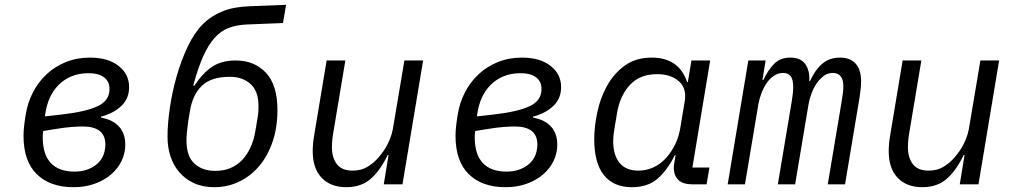

<svg xmlns="http://www.w3.org/2000/svg" viewBox="-20 -768 4240 800"><path d="M286 12Q189 12 133.5 -42Q78 -96 78 -202Q78 -219 80 -238.5Q82 -258 87 -290Q95 -340 117.5 -383.5Q140 -427 174.5 -459Q209 -491 254.5 -509.5Q300 -528 355 -528Q430 -528 474 -493.5Q518 -459 518 -405Q518 -358 486 -327Q454 -296 401 -282V-278Q451 -269 476.5 -240Q502 -211 502 -166Q502 -129 486 -96.5Q470 -64 441.5 -40Q413 -16 373.5 -2Q334 12 286 12ZM290 -53Q340 -53 375 -77.5Q410 -102 417 -144Q418 -149 418.5 -154.5Q419 -160 419 -166Q419 -241 325 -241Q305 -241 278 -239Q251 -237 202 -229L160 -222Q159 -217 158.5 -210.5Q158 -204 158 -196Q158 -125 191.5 -89Q225 -53 290 -53ZM238 -291Q290 -297 326 -305.5Q362 -314 385.5 -325Q409 -336 420.5 -350.5Q432 -365 435 -382Q436 -387 436 -391Q436 -395 436 -400Q436 -428 414 -445.5Q392 -463 348 -463Q309 -463 278 -450Q247 -437 224.5 -414.5Q202 -392 188 -361.5Q174 -331 169 -295L167 -283Z M873 12Q825 12 789 -4.5Q753 -21 728 -49.5Q703 -78 690.5 -116Q678 -154 678 -198Q678 -253 688 -320.5Q698 -388 717 -453.5Q736 -519 763 -575.5Q790 -632 825 -667Q860 -702 907.5 -721Q955 -740 1021 -742L1172 -748L1159 -672L1008 -666Q965 -664 932.5 -651.5Q900 -639 874 -610Q848 -581 826.5 -533Q805 -485 785 -411H790Q825 -464 864 -490Q903 -516 962 -516Q1040 -516 1088 -465Q1136 -414 1136 -310Q1136 -236 1115.5 -176.5Q1095 -117 1059 -75Q1023 -33 975 -10.5Q927 12 873 12ZM877 -56Q945 -56 988 -100.5Q1031 -145 1044 -222L1054 -282Q1056 -293 1056.5 -304.5Q1057 -316 1057 -327Q1057 -388 1024 -418Q991 -448 937 -448Q860 -448 821 -410.5Q782 -373 771 -303L764 -261Q761 -241 759 -219Q757 -197 757 -183Q757 -117 790 -86.5Q823 -56 877 -56Z M1599 -122H1595Q1566 -60 1526 -24Q1486 12 1423 12Q1358 12 1320.5 -27Q1283 -66 1283 -137Q1283 -169 1289 -204L1341 -516H1419L1368 -211Q1365 -193 1364 -178.5Q1363 -164 1363 -156Q1363 -110 1384 -83.5Q1405 -57 1449 -57Q1483 -57 1509.5 -72Q1536 -87 1558 -113Q1562 -118 1570.5 -128.5Q1579 -139 1588 -154.5Q1597 -170 1605 -189.5Q1613 -209 1617 -231L1665 -516H1743L1657 0H1579Z M2086 12Q1989 12 1933.5 -42Q1878 -96 1878 -202Q1878 -219 1880 -238.5Q1882 -258 1887 -290Q1895 -340 1917.5 -383.5Q1940 -427 1974.5 -459Q2009 -491 2054.5 -509.5Q2100 -528 2155 -528Q2230 -528 2274 -493.5Q2318 -459 2318 -405Q2318 -358 2286 -327Q2254 -296 2201 -282V-278Q2251 -269 2276.5 -240Q2302 -211 2302 -166Q2302 -129 2286 -96.5Q2270 -64 2241.5 -40Q2213 -16 2173.5 -2Q2134 12 2086 12ZM2090 -53Q2140 -53 2175 -77.5Q2210 -102 2217 -144Q2218 -149 2218.5 -154.5Q2219 -160 2219 -166Q2219 -241 2125 -241Q2105 -241 2078 -239Q2051 -237 2002 -229L1960 -222Q1959 -217 1958.5 -210.5Q1958 -204 1958 -196Q1958 -125 1991.5 -89Q2025 -53 2090 -53ZM2038 -291Q2090 -297 2126 -305.5Q2162 -314 2185.5 -325Q2209 -336 2220.5 -350.5Q2232 -365 2235 -382Q2236 -387 2236 -391Q2236 -395 2236 -400Q2236 -428 2214 -445.5Q2192 -463 2148 -463Q2109 -463 2078 -450Q2047 -437 2024.5 -414.5Q2002 -392 1988 -361.5Q1974 -331 1969 -295L1967 -283Z M2613 12Q2537 12 2496.5 -38Q2456 -88 2456 -188Q2456 -240 2468.5 -299.5Q2481 -359 2509 -410Q2537 -461 2583 -494.5Q2629 -528 2696 -528Q2752 -528 2789 -502.5Q2826 -477 2843 -426H2846L2861 -516H2939L2865 -70H2936L2924 0H2866Q2818 0 2800.5 -25Q2783 -50 2789 -85L2795 -122H2792Q2762 -61 2721 -24.5Q2680 12 2613 12ZM2640 -57Q2672 -57 2702.5 -70.5Q2733 -84 2759 -114Q2779 -137 2793.5 -167Q2808 -197 2814 -232L2833 -346Q2842 -400 2808.5 -429.5Q2775 -459 2718 -459Q2646 -459 2604.5 -414Q2563 -369 2551 -297L2539 -225Q2537 -211 2536 -200.5Q2535 -190 2535 -180Q2535 -122 2561.5 -89.5Q2588 -57 2640 -57Z M3012 0 3098 -516H3170L3157 -435H3161Q3179 -474 3204.5 -501Q3230 -528 3273 -528Q3317 -528 3336 -500Q3355 -472 3352 -430H3355Q3375 -475 3405 -501.5Q3435 -528 3480 -528Q3523 -528 3545.5 -502.5Q3568 -477 3568 -429Q3568 -415 3566 -396Q3564 -377 3561 -359L3501 0H3429L3487 -346Q3490 -364 3492 -380.5Q3494 -397 3494 -408Q3494 -464 3450 -464Q3429 -464 3413.5 -452.5Q3398 -441 3385 -424Q3371 -404 3362 -380.5Q3353 -357 3349 -334L3293 0H3221L3279 -346Q3285 -382 3285 -405Q3285 -437 3274.5 -450.5Q3264 -464 3243 -464Q3222 -464 3205 -452.5Q3188 -441 3176 -424Q3162 -404 3153 -380.5Q3144 -357 3140 -334L3084 0Z M3999 -122H3995Q3966 -60 3926 -24Q3886 12 3823 12Q3758 12 3720.5 -27Q3683 -66 3683 -137Q3683 -169 3689 -204L3741 -516H3819L3768 -211Q3765 -193 3764 -178.5Q3763 -164 3763 -156Q3763 -110 3784 -83.5Q3805 -57 3849 -57Q3883 -57 3909.5 -72Q3936 -87 3958 -113Q3962 -118 3970.5 -128.5Q3979 -139 3988 -154.5Q3997 -170 4005 -189.5Q4013 -209 4017 -231L4065 -516H4143L4057 0H3979Z"/></svg>

Font: IBM Plex Mono
Style: Italic
Weight: 400
Italic angle: -9°
Monospace: yes
Designer: Mike Abbink, Paul van der Laan, Pieter van Rosmalen
Foundry: Bold Monday
Version: Version 2.3